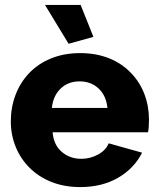

<svg xmlns="http://www.w3.org/2000/svg" viewBox="-20 -751 644 781"><path d="M360 -601 308 -731H163L259 -573ZM558 -130 422 -168Q411 -140 379 -122.5Q347 -105 311 -105Q264 -105 231 -133.5Q198 -162 194 -213H582Q586 -230 586 -264Q586 -319 567.5 -368Q549 -417 513 -454Q476 -493 423.5 -514Q371 -535 306 -535Q241 -535 188 -513.5Q135 -492 98 -453Q62 -415 43 -364.5Q24 -314 24 -257Q24 -203 43.5 -154.5Q63 -106 99 -70Q136 -32 189 -11Q242 10 306 10Q395 10 460.5 -28Q526 -66 558 -130ZM304 -420Q350 -420 381 -391Q412 -362 417 -312H191Q196 -361 226.5 -390.5Q257 -420 304 -420Z"/></svg>

Font: RT Raleway ExtraBold
Style: Regular
Weight: 400
Designer: Matt McInerney, Pablo Impallari, Rodrigo Fuenzalida — Edited by Milan Moffatt in April 2016
Foundry: Matt McInerney, Pablo Impallari, Rodrigo Fuenzalida — Edited by Milan Moffatt in April 2016
Version: Version 3.001